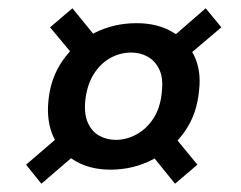

<svg xmlns="http://www.w3.org/2000/svg" viewBox="-20 -530 583 464"><path d="M247 -120Q198 -120 162 -141Q126 -162 109 -199.5Q92 -237 97 -286Q102 -342 132 -384.5Q162 -427 208.5 -450.5Q255 -474 310 -474Q359 -474 394.5 -454Q430 -434 448.5 -397Q467 -360 461 -311Q456 -254 426 -211.5Q396 -169 349 -144.5Q302 -120 247 -120ZM80 -86 43 -132 143 -218 186 -177ZM403 -86 335 -170 389 -215 457 -132ZM260 -192Q286 -192 310.5 -205.5Q335 -219 351.5 -245Q368 -271 371 -308Q375 -341 365 -362Q355 -383 337 -393Q319 -403 297 -403Q270 -403 246 -389.5Q222 -376 206 -350Q190 -324 186 -286Q183 -254 192.5 -233Q202 -212 220 -202Q238 -192 260 -192ZM171 -380 101 -464 155 -510 226 -423ZM410 -375 376 -422 477 -510 515 -464Z"/></svg>

Font: DM Sans 12pt Medium
Style: Italic
Weight: 500
Italic angle: -10°
Version: Version 4.004;gftools[0.9.30]